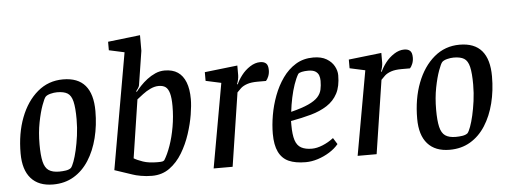

<svg xmlns="http://www.w3.org/2000/svg" viewBox="-48 -829 2565 967"><g transform="rotate(-5 1234.5 -345.5)"><path d="M185 10Q112 10 73.5 -33.5Q35 -77 35 -160Q35 -261 65.5 -340.5Q96 -420 151 -466.5Q206 -513 280 -513Q355 -513 392 -469.5Q429 -426 429 -340Q429 -268 413 -204.5Q397 -141 366 -92.5Q335 -44 289.5 -17Q244 10 185 10ZM221 -52Q238 -52 254.5 -54.5Q271 -57 281 -65Q288 -73 296.5 -96Q305 -119 312.5 -151.5Q320 -184 325.5 -224Q331 -264 331 -307Q331 -365 323.5 -396.5Q316 -428 297.5 -439.5Q279 -451 245 -451Q229 -451 211.5 -446.5Q194 -442 186 -434Q179 -427 166.5 -393Q154 -359 144 -308Q134 -257 134 -197Q134 -142 141.5 -110Q149 -78 168 -65Q187 -52 221 -52Z M685 10Q656 10 628.5 5Q601 0 588 -5L498 -35L601 -622L523 -639V-682L686 -701V-622L659 -450Q658 -444 652.5 -435.5Q647 -427 642 -421L645 -418Q655 -431 670 -447Q685 -463 704.5 -478Q724 -493 746.5 -503Q769 -513 794 -513Q834 -513 860 -495.5Q886 -478 899.5 -443.5Q913 -409 913 -358Q913 -326 905.5 -280Q898 -234 881.5 -183.5Q865 -133 838.5 -89Q812 -45 774 -17.5Q736 10 685 10ZM718 -56Q737 -56 743 -57.5Q749 -59 753 -63Q770 -90 785 -132.5Q800 -175 809 -226.5Q818 -278 818 -331Q818 -372 811.5 -395.5Q805 -419 792 -428.5Q779 -438 757 -438Q737 -438 715.5 -428Q694 -418 676 -404Q658 -390 645 -380L600 -86Q616 -76 645 -66Q674 -56 718 -56Z M997 0 1073 -426 995 -443V-487L1161 -506V-457Q1161 -447 1158 -434Q1155 -421 1151 -412H1155Q1164 -433 1182 -456.5Q1200 -480 1225.5 -496.5Q1251 -513 1277 -513Q1296 -513 1306.5 -503.5Q1317 -494 1317 -469Q1317 -452 1311 -437.5Q1305 -423 1298 -416H1255Q1223 -416 1202.5 -409Q1182 -402 1170 -391Q1158 -380 1150 -371L1093 0Z M1462 9Q1410 9 1376.5 -6Q1343 -21 1326 -56Q1309 -91 1309 -148Q1309 -192 1317.5 -241.5Q1326 -291 1344 -339Q1362 -387 1390 -426.5Q1418 -466 1456.5 -489.5Q1495 -513 1545 -513Q1586 -513 1612 -497.5Q1638 -482 1650.5 -459Q1663 -436 1663 -413Q1663 -357 1644 -321Q1625 -285 1590 -262.5Q1555 -240 1508.5 -227Q1462 -214 1406 -204V-184Q1406 -135 1415 -107Q1424 -79 1445 -67.5Q1466 -56 1499 -56Q1524 -56 1553.5 -68Q1583 -80 1609 -100L1629 -68Q1611 -46 1583 -28.5Q1555 -11 1523.5 -1Q1492 9 1462 9ZM1411 -250Q1467 -264 1499.5 -279Q1532 -294 1547.5 -311Q1563 -328 1567.5 -348.5Q1572 -369 1572 -393Q1572 -408 1567.5 -420.5Q1563 -433 1550.5 -441Q1538 -449 1514 -449Q1496 -449 1482 -446Q1468 -443 1463 -437Q1451 -417 1440.5 -386.5Q1430 -356 1422.5 -320.5Q1415 -285 1411 -250Z M1725 0 1801 -426 1723 -443V-487L1889 -506V-457Q1889 -447 1886 -434Q1883 -421 1879 -412H1883Q1892 -433 1910 -456.5Q1928 -480 1953.5 -496.5Q1979 -513 2005 -513Q2024 -513 2034.5 -503.5Q2045 -494 2045 -469Q2045 -452 2039 -437.5Q2033 -423 2026 -416H1983Q1951 -416 1930.5 -409Q1910 -402 1898 -391Q1886 -380 1878 -371L1821 0Z M2190 10Q2117 10 2078.5 -33.5Q2040 -77 2040 -160Q2040 -261 2070.5 -340.5Q2101 -420 2156 -466.5Q2211 -513 2285 -513Q2360 -513 2397 -469.5Q2434 -426 2434 -340Q2434 -268 2418 -204.5Q2402 -141 2371 -92.5Q2340 -44 2294.5 -17Q2249 10 2190 10ZM2226 -52Q2243 -52 2259.5 -54.5Q2276 -57 2286 -65Q2293 -73 2301.5 -96Q2310 -119 2317.5 -151.5Q2325 -184 2330.5 -224Q2336 -264 2336 -307Q2336 -365 2328.5 -396.5Q2321 -428 2302.5 -439.5Q2284 -451 2250 -451Q2234 -451 2216.5 -446.5Q2199 -442 2191 -434Q2184 -427 2171.5 -393Q2159 -359 2149 -308Q2139 -257 2139 -197Q2139 -142 2146.5 -110Q2154 -78 2173 -65Q2192 -52 2226 -52Z"/></g></svg>

Font: Faustina Light Medium
Style: Italic
Weight: 500
Italic angle: -8°
Version: Version 1.200